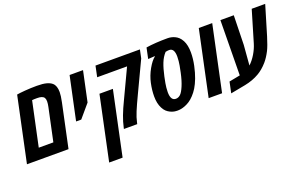

<svg xmlns="http://www.w3.org/2000/svg" viewBox="-113 -1072 2732 1745"><g transform="rotate(-20 1253.5 -200.0)"><path d="M460.9 -603.5Q491.2 -576.7 491.2 -515.1Q491.2 -481 478.5 -420.4L389.2 0H-12.7L120.1 -626Q143.1 -630.4 199.2 -635Q255.4 -639.6 314.2 -639.6Q373 -639.6 407.7 -630.1Q442.4 -620.6 460.9 -603.5ZM348.1 -420.9Q355 -452.1 355 -474.6Q355 -497.1 347.2 -509.8Q332.5 -533.7 279.8 -533.7Q244.6 -533.7 230.5 -531.7L139.6 -105H280.8Z M696.8 -338.9 589.8 -212.9H540L628.9 -629.9H758.8Z M1292 -548.8 1151.4 -251.5Q1110.8 -166.5 1088.6 -112.8Q1066.4 -59.1 1057.6 -16.6L1053.7 0H924.8L928.7 -16.6Q947.3 -107.4 1015.1 -246.6L1146.5 -524.9H857.4L879.4 -629.9H1309.1ZM824.7 240.7H694.8L825.7 -377H955.6Z M1578.6 -639.6Q1614.3 -639.6 1647 -625Q1666.5 -616.2 1682.1 -601.8Q1697.8 -587.4 1711.4 -562.5Q1735.4 -517.1 1735.4 -445.3Q1735.4 -385.3 1721.7 -321Q1708 -256.8 1689.5 -208.3Q1670.9 -159.7 1650.6 -126.7Q1630.4 -93.8 1606.4 -68.4Q1582.5 -43 1560.5 -28.6Q1538.6 -14.2 1515.4 -5.1Q1492.2 3.9 1474.9 6.8Q1457.5 9.8 1440.9 9.8Q1424.3 9.8 1408.2 6.8Q1392.1 3.9 1372.8 -5.1Q1353.5 -14.2 1337.6 -28.6Q1321.8 -43 1308.6 -68.4Q1284.2 -115.2 1284.2 -184.1Q1284.2 -243.7 1298.3 -309.8Q1312.5 -376 1346.9 -436.5Q1381.3 -497.1 1414.1 -522.5L1415 -526.4L1349.6 -522L1371.6 -626Q1460.4 -639.6 1578.6 -639.6ZM1606 -452.6Q1606 -533.7 1556.2 -533.7Q1542 -533.7 1521 -529.3Q1488.3 -494.1 1468.8 -444.6Q1449.2 -395 1433.8 -323.5Q1418.5 -252 1416 -221.7Q1413.6 -191.4 1413.6 -178.2Q1413.6 -96.2 1463.4 -96.2Q1487.3 -96.2 1507.1 -113.8Q1526.9 -131.3 1548.3 -181.6Q1569.8 -231.9 1585.4 -305.4Q1601.1 -378.9 1603.5 -408.9Q1606 -439 1606 -452.6Z M1874.5 0H1744.6L1878.4 -629.9H2008.3Z M2210 -345.7 2194.3 -151.9Q2229.5 -184.6 2257.6 -231.4Q2285.6 -278.3 2299.8 -325.7L2390.1 -629.4H2520.5L2436 -347.2Q2410.2 -262.7 2389.2 -220.7Q2360.8 -165.5 2328.6 -128.4Q2283.7 -77.1 2234.4 -48.8Q2173.3 -13.2 2095.7 2L1952.1 29.3L1974.6 -77.1L2081.1 -97.7L2087.4 -629.9H2216.8Z"/></g></svg>

Font: Open Sans Hebrew Condensed
Style: Bold Italic
Weight: 700
Width: 3
Italic angle: -12°
Foundry: Ascender Corporation, Yanek Iontef
Version: Version 2.001;PS 002.001;hotconv 1.0.70;makeotf.lib2.5.58329